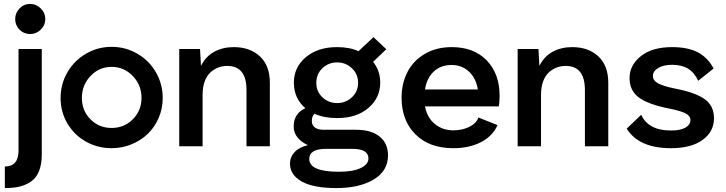

<svg xmlns="http://www.w3.org/2000/svg" viewBox="-20 -752 3731 987"><path d="M194.8 41Q194.8 92.3 180.7 127.4Q166.5 162.6 139.4 181.2Q112.3 199.7 80.1 207.3Q47.9 214.8 4.9 214.8V104Q75.2 104 75.2 22V-500H194.8ZM134.8 -731.9Q166 -731.9 189.5 -708.7Q212.9 -685.5 212.9 -653.8Q212.9 -622.6 189.7 -599.9Q166.5 -577.1 134.8 -577.1Q102.5 -577.1 80.3 -599.6Q58.1 -622.1 58.1 -653.8Q58.1 -685.5 80.6 -708.7Q103 -731.9 134.8 -731.9Z M291.5 -248Q291.5 -320.3 326.9 -380.9Q362.3 -441.4 422.6 -476.3Q482.9 -511.2 553.7 -511.2Q625 -511.2 685.5 -476.3Q746.1 -441.4 781.2 -380.9Q816.4 -320.3 816.4 -248Q816.4 -193.8 795.7 -145.8Q774.9 -97.7 739.5 -63.7Q704.1 -29.8 655.8 -10Q607.4 9.8 553.7 9.8Q482.4 9.8 422.4 -23.7Q362.3 -57.1 326.9 -116.7Q291.5 -176.3 291.5 -248ZM400.9 -249Q400.9 -183.1 445.1 -138.7Q489.3 -94.2 553.7 -94.2Q618.2 -94.2 662.8 -138.9Q707.5 -183.6 707.5 -249Q707.5 -314.5 662.6 -361.3Q617.7 -408.2 553.7 -408.2Q489.7 -408.2 445.3 -361.3Q400.9 -314.5 400.9 -249Z M1182.1 -509.8Q1264.6 -509.8 1315.9 -462.4Q1367.2 -415 1367.2 -326.2V0H1247.1V-289.1Q1247.1 -413.1 1148.4 -413.1Q1123.5 -413.1 1101.8 -404.8Q1080.1 -396.5 1061.5 -379.6Q1043 -362.8 1032.2 -333.5Q1021.5 -304.2 1021.5 -265.1V0H901.4V-500H1008.3L1013.2 -413.1Q1037.1 -461.9 1081.1 -485.8Q1125 -509.8 1182.1 -509.8Z M1899.9 -561 1965.8 -499 1897.9 -434.1Q1934.6 -388.7 1934.6 -327.1Q1934.6 -249 1873.8 -197Q1813 -145 1712.9 -145Q1646.5 -145 1596.7 -167Q1583 -154.8 1583 -129.9Q1583 -108.4 1598.6 -96.7Q1614.3 -85 1641.6 -85H1809.6Q1887.7 -85 1931.2 -50.3Q1974.6 -15.6 1974.6 46.9Q1974.6 126.5 1901.1 170.7Q1827.6 214.8 1709 214.8Q1590.3 214.8 1530.5 180.7Q1470.7 146.5 1470.7 88.9Q1470.7 55.2 1494.6 29.8Q1518.6 4.4 1563 -5.9Q1529.8 -20.5 1509.8 -44.9Q1489.7 -69.3 1489.7 -102.1Q1489.7 -168 1549.8 -195.8Q1490.7 -246.1 1490.7 -327.1Q1490.7 -405.8 1552 -457.8Q1613.3 -509.8 1712.9 -509.8Q1777.3 -509.8 1822.8 -488.8ZM1569.8 64.9Q1569.8 130.9 1721.7 130.9Q1794.9 130.9 1834.5 111.8Q1874 92.8 1874 63Q1874 13.2 1792 13.2H1656.7Q1569.8 13.2 1569.8 64.9ZM1606 -326.2Q1606 -281.7 1637.2 -252Q1668.5 -222.2 1712.9 -222.2Q1757.3 -222.2 1789.1 -252Q1820.8 -281.7 1820.8 -326.2Q1820.8 -371.1 1789.1 -401.1Q1757.3 -431.2 1712.9 -431.2Q1668.5 -431.2 1637.2 -401.1Q1606 -371.1 1606 -326.2Z M2309.6 9.8Q2187 9.8 2115.7 -61.3Q2044.4 -132.3 2044.4 -250Q2044.4 -322.3 2074 -380.6Q2103.5 -439 2162.8 -474.4Q2222.2 -509.8 2302.2 -509.8Q2416 -509.8 2482.2 -441.4Q2548.3 -373 2548.3 -258.8Q2548.3 -231.4 2544.4 -205.1H2164.6Q2176.3 -146 2216.1 -114Q2255.9 -82 2309.6 -82Q2356 -82 2392.1 -99.6Q2428.2 -117.2 2439.5 -147.9L2537.6 -108.9Q2512.2 -51.8 2452.1 -21Q2392.1 9.8 2309.6 9.8ZM2164.6 -292H2436.5Q2427.2 -350.1 2390.6 -384Q2354 -418 2301.3 -418Q2246.6 -418 2210.4 -384.8Q2174.3 -351.6 2164.6 -292Z M2921.9 -509.8Q3004.4 -509.8 3055.7 -462.4Q3106.9 -415 3106.9 -326.2V0H2986.8V-289.1Q2986.8 -413.1 2888.2 -413.1Q2863.3 -413.1 2841.6 -404.8Q2819.8 -396.5 2801.3 -379.6Q2782.7 -362.8 2772 -333.5Q2761.2 -304.2 2761.2 -265.1V0H2641.1V-500H2748L2752.9 -413.1Q2776.9 -461.9 2820.8 -485.8Q2864.7 -509.8 2921.9 -509.8Z M3429.7 9.8Q3263.7 9.8 3201.7 -90.8L3276.4 -162.1Q3312.5 -81.1 3429.7 -81.1Q3477.5 -81.1 3503.4 -95.9Q3529.3 -110.8 3529.3 -134.8Q3529.3 -156.2 3504.4 -169.2Q3479.5 -182.1 3420.4 -193.8Q3312.5 -215.3 3264.4 -250.7Q3216.3 -286.1 3216.3 -351.1Q3216.3 -417 3274.4 -463.4Q3332.5 -509.8 3434.6 -509.8Q3516.1 -509.8 3567.1 -483.2Q3618.2 -456.5 3648.4 -399.9L3569.3 -336.9Q3549.3 -379.4 3516.8 -399.2Q3484.4 -418.9 3435.5 -418.9Q3391.1 -418.9 3363.8 -402.6Q3336.4 -386.2 3336.4 -361.8Q3336.4 -337.4 3363.8 -323Q3391.1 -308.6 3453.6 -295.9Q3555.2 -276.4 3602.8 -242.2Q3650.4 -208 3650.4 -144Q3650.4 -75.2 3591.8 -32.7Q3533.2 9.8 3429.7 9.8Z"/></svg>

Font: Human Sans Medium
Style: Regular
Weight: 500
Designer: Tim Radville
Foundry: Continuum
Version: Version 1.000;FEAKit 1.0